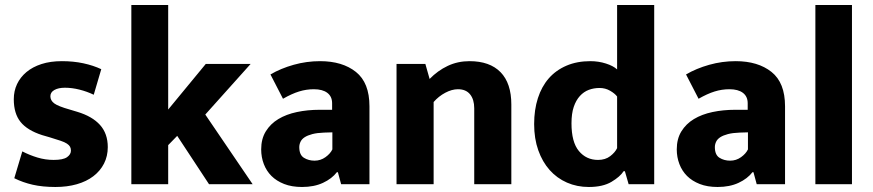

<svg xmlns="http://www.w3.org/2000/svg" viewBox="-20 -735 3481 766"><path d="M354 -357Q327 -370 297 -377.5Q267 -385 239 -385Q213 -385 197 -376Q181 -367 181 -351Q181 -334 196.5 -322.5Q212 -311 258 -298L288 -289Q348 -271 379 -236.5Q410 -202 410 -148Q410 -112 395 -82.5Q380 -53 352.5 -32Q325 -11 286.5 0Q248 11 201 11Q150 11 110.5 2Q71 -7 37 -24L69 -131Q98 -116 129.5 -106.5Q161 -97 194 -97Q232 -97 247.5 -108Q263 -119 263 -134Q263 -143 259.5 -149.5Q256 -156 247 -162Q238 -168 221.5 -173.5Q205 -179 179 -187L148 -196Q89 -215 62 -248.5Q35 -282 35 -339Q35 -372 48 -399.5Q61 -427 85.5 -447.5Q110 -468 145.5 -479.5Q181 -491 227 -491Q273 -491 312.5 -482.5Q352 -474 384 -459Z M651 -156V0H504V-715H651V-298L801 -480H980L799 -278L988 0H814L687 -193Z M1059 -438Q1100 -462 1151.5 -476.5Q1203 -491 1257 -491Q1346 -491 1400 -448Q1454 -405 1454 -311V0H1341L1328 -48H1324Q1304 -22 1268.5 -5.5Q1233 11 1185 11Q1144 11 1113.5 -1Q1083 -13 1063 -33Q1043 -53 1032.5 -80.5Q1022 -108 1022 -139Q1022 -181 1040.5 -211Q1059 -241 1090.5 -260Q1122 -279 1164.5 -288Q1207 -297 1255 -297H1305V-323Q1305 -350 1286 -364.5Q1267 -379 1232 -379Q1202 -379 1173 -370Q1144 -361 1109 -341ZM1306 -207 1273 -206Q1245 -205 1226 -200Q1207 -195 1195.5 -187.5Q1184 -180 1179 -169.5Q1174 -159 1174 -148Q1174 -117 1192.5 -105.5Q1211 -94 1235 -94Q1259 -94 1278.5 -108Q1298 -122 1306 -139Z M1710 0H1562V-480H1677L1694 -420Q1726 -453 1766 -472Q1806 -491 1853 -491Q1934 -491 1977 -447Q2020 -403 2020 -318V0H1872V-303Q1872 -338 1855.5 -358.5Q1839 -379 1807 -379Q1783 -379 1756.5 -365Q1730 -351 1710 -328Z M2442 -715H2590V0H2488L2473 -52H2468Q2454 -30 2419.5 -9.5Q2385 11 2329 11Q2282 11 2242 -6.5Q2202 -24 2173 -56.5Q2144 -89 2127.5 -135.5Q2111 -182 2111 -240Q2111 -297 2126 -343.5Q2141 -390 2169.5 -422.5Q2198 -455 2240 -473Q2282 -491 2335 -491Q2368 -491 2397.5 -481.5Q2427 -472 2442 -458ZM2442 -350Q2433 -362 2414 -373Q2395 -384 2372 -384Q2349 -384 2329 -376.5Q2309 -369 2293.5 -352Q2278 -335 2269 -308.5Q2260 -282 2260 -243Q2260 -168 2289.5 -132.5Q2319 -97 2366 -97Q2395 -97 2414.5 -112Q2434 -127 2442 -144Z M2717 -438Q2758 -462 2809.5 -476.5Q2861 -491 2915 -491Q3004 -491 3058 -448Q3112 -405 3112 -311V0H2999L2986 -48H2982Q2962 -22 2926.5 -5.5Q2891 11 2843 11Q2802 11 2771.5 -1Q2741 -13 2721 -33Q2701 -53 2690.5 -80.5Q2680 -108 2680 -139Q2680 -181 2698.5 -211Q2717 -241 2748.5 -260Q2780 -279 2822.5 -288Q2865 -297 2913 -297H2963V-323Q2963 -350 2944 -364.5Q2925 -379 2890 -379Q2860 -379 2831 -370Q2802 -361 2767 -341ZM2964 -207 2931 -206Q2903 -205 2884 -200Q2865 -195 2853.5 -187.5Q2842 -180 2837 -169.5Q2832 -159 2832 -148Q2832 -117 2850.5 -105.5Q2869 -94 2893 -94Q2917 -94 2936.5 -108Q2956 -122 2964 -139Z M3233 0V-715H3379V0Z"/></svg>

Font: Mukta ExtraBold
Style: Regular
Weight: 800
Designer: Girish Dalvi and Yashodeep Gholap
Foundry: Ek Type
Version: Version 2.538;PS 1.002;hotconv 16.6.51;makeotf.lib2.5.65220;